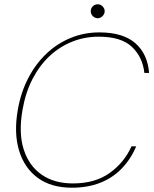

<svg xmlns="http://www.w3.org/2000/svg" viewBox="-20 -863 716 895"><path d="M315 12Q219 12 156.5 -33.5Q94 -79 69 -161Q44 -243 63 -351Q77 -432 111.5 -498.5Q146 -565 196 -612.5Q246 -660 309 -686Q372 -712 443 -712Q553 -712 610.5 -662Q668 -612 675 -523H653Q645 -597 595 -644.5Q545 -692 440 -692Q375 -692 317 -669Q259 -646 212 -602.5Q165 -559 132 -495.5Q99 -432 85 -351Q66 -243 90.5 -166.5Q115 -90 174 -49Q233 -8 320 -8Q423 -8 491 -56.5Q559 -105 593 -181H615Q589 -120 546.5 -76.5Q504 -33 446 -10.5Q388 12 315 12ZM436 -778Q423 -778 413 -787.5Q403 -797 403 -811Q403 -824 412.5 -833.5Q422 -843 436 -843Q449 -843 458.5 -833Q468 -823 468 -811Q468 -798 458 -788Q448 -778 436 -778Z"/></svg>

Font: DM Sans 10pt Thin
Style: Italic
Weight: 250
Italic angle: -10°
Version: Version 4.004;gftools[0.9.30]